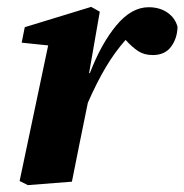

<svg xmlns="http://www.w3.org/2000/svg" viewBox="-20 -528 536 558"><path d="M37 -2 120 -396 43 -404 52 -449 245 -508 270 -494 239 -316 241 -315Q274 -401 318 -454Q362 -507 412 -507Q444 -507 466.5 -491.5Q489 -476 496 -450Q495 -416 477 -392Q459 -368 424 -368Q399 -368 381.5 -379.5Q364 -391 345 -412Q314 -377 288 -333.5Q262 -290 236 -231L235 -228Q223 -169 211.5 -112.5Q200 -56 189 0L61 10Z"/></svg>

Font: Source Serif 4 SmText
Style: Bold Italic
Weight: 700
Italic angle: -12°
Designer: Frank Grießhammer
Foundry: Adobe
Version: Version 4.005;hotconv 1.1.0;makeotfexe 2.6.0